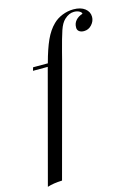

<svg xmlns="http://www.w3.org/2000/svg" viewBox="-139 -695 648 911"><g transform="rotate(-15 185.5 -240.0)"><path d="M391.1 -573.4Q391.1 -552.4 375.4 -535.1Q359.7 -517.7 337.1 -517.7Q321.8 -517.7 312.9 -525Q304 -532.3 304.8 -545.2Q304.8 -564.5 317.3 -578.6Q329.8 -592.7 350.8 -599.2Q350.8 -606.5 339.9 -612.5Q329 -618.5 313.7 -618.5Q289.5 -618.5 266.9 -597.6Q250 -582.3 238.7 -548.8Q227.4 -515.3 210.5 -450L201.6 -415.3L52.4 140.3Q8.9 141.9 -20.2 151.6L126.6 -398.4H54L58.9 -414.5H131.5V-415.3Q149.2 -481.5 168.1 -523Q187.1 -564.5 213.7 -590.3Q232.3 -608.9 259.3 -619.8Q286.3 -630.6 314.5 -630.6Q350 -630.6 370.6 -614.5Q391.1 -598.4 391.1 -573.4Z"/></g></svg>

Font: Playfair Display SC
Style: Italic
Weight: 400
Italic angle: -14°
Designer: Claus Eggers Sørensen
Foundry: Claus Eggers Sørensen
Version: Version 1.202; ttfautohint (v1.6)